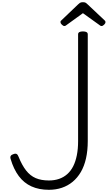

<svg xmlns="http://www.w3.org/2000/svg" viewBox="-20 -1709 994 1748"><path d="M425 19Q335 19 266.5 -12Q198 -43 151 -106Q104 -169 77 -261Q71 -279 78 -290Q85 -301 103 -306Q121 -313 131.5 -307Q142 -301 149 -282Q180 -205 217.5 -157Q255 -109 305 -87.5Q355 -66 425 -66Q476 -66 518 -80.5Q560 -95 592.5 -124Q625 -153 646.5 -195.5Q668 -238 679.5 -295.5Q691 -353 691 -423V-1396Q691 -1410 702 -1416.5Q713 -1423 735 -1423Q757 -1423 768 -1416.5Q779 -1410 779 -1396V-425Q779 -338 763 -267Q747 -196 716 -143Q685 -90 641.5 -54Q598 -18 543.5 0.5Q489 19 425 19ZM566 -1472Q556 -1472 543.5 -1484Q531 -1496 531 -1506Q531 -1509 531 -1513Q531 -1517 537 -1522L691 -1669Q698 -1676 707 -1682.5Q716 -1689 735 -1689Q754 -1689 762.5 -1682.5Q771 -1676 778 -1669L934 -1522Q939 -1517 939.5 -1513Q940 -1509 940 -1506Q940 -1496 927.5 -1484Q915 -1472 905 -1472Q898 -1472 893 -1475.5Q888 -1479 880 -1485L735 -1589L591 -1485Q584 -1479 578 -1475.5Q572 -1472 566 -1472Z"/></svg>

Font: Playwrite FR Trad
Style: Regular
Weight: 400
Designer: Veronika Burian, José Scaglione
Foundry: TypeTogether
Version: Version 1.000